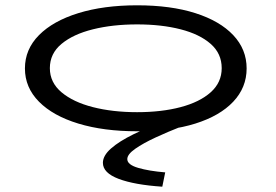

<svg xmlns="http://www.w3.org/2000/svg" viewBox="-20 -487 1040 724"><path d="M497 8Q371 8 275.5 -21Q180 -50 127 -103.5Q74 -157 74 -229Q74 -301 127 -354.5Q180 -408 275.5 -437.5Q371 -467 497 -467Q624 -467 716.5 -437.5Q809 -408 859.5 -354.5Q910 -301 910 -229Q910 -157 859.5 -103.5Q809 -50 716.5 -21Q624 8 497 8ZM497 -64Q589 -64 661 -83Q733 -102 774.5 -139Q816 -176 816 -230Q816 -285 774.5 -321.5Q733 -358 661 -376.5Q589 -395 497 -395Q405 -395 330.5 -376.5Q256 -358 212 -321.5Q168 -285 168 -230Q168 -176 212 -139Q256 -102 330.5 -83Q405 -64 497 -64ZM603 163 592 217Q487 210 427.5 187.5Q368 165 368 127Q368 100 398.5 73Q429 46 484 19Q539 -8 610 -34L664 -10Q613 10 566.5 31.5Q520 53 490 74Q460 95 460 113Q460 134 501 146Q542 158 603 163Z"/></svg>

Font: Inconsolata UltraExpanded
Style: Regular
Weight: 400
Width: 9
Monospace: yes
Designer: Raph Levien, Cyreal, Brenton Simpson
Foundry: Raph Levien, Cyreal, Google
Version: Version 3.000; ttfautohint (v1.8.2.53-6de2)